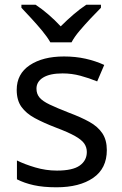

<svg xmlns="http://www.w3.org/2000/svg" viewBox="-20 -786 519 816"><path d="M434 -148Q434 -70 376 -30Q318 10 220 10Q164 10 123.5 1Q83 -8 52 -24V-104Q84 -88 129.5 -74.5Q175 -61 222 -61Q289 -61 319 -82.5Q349 -104 349 -140Q349 -160 338 -176Q327 -192 298.5 -208Q270 -224 217 -244Q165 -264 128 -284Q91 -304 71 -332Q51 -360 51 -404Q51 -472 106.5 -509Q162 -546 252 -546Q301 -546 343.5 -536.5Q386 -527 423 -510L393 -440Q359 -454 322 -464Q285 -474 246 -474Q192 -474 163.5 -456.5Q135 -439 135 -409Q135 -387 148 -371.5Q161 -356 191.5 -341.5Q222 -327 273 -307Q324 -288 360 -268Q396 -248 415 -219.5Q434 -191 434 -148ZM194 -606Q181 -629 159 -655.5Q137 -682 113 -708Q89 -734 71 -753V-766H131Q157 -749 185 -725Q213 -701 238 -674Q265 -701 293 -725Q321 -749 347 -766H409V-753Q390 -734 365.5 -708Q341 -682 318.5 -655.5Q296 -629 284 -606Z"/></svg>

Font: Noto Sans
Style: Regular
Weight: 400
Designer: Monotype Design Team
Foundry: Monotype Imaging Inc.
Version: Version 2.007